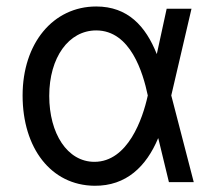

<svg xmlns="http://www.w3.org/2000/svg" viewBox="-20 -573 681 604"><path d="M277 11.4C377.5 12.4 440.3 -49.7 477.3 -137.8H478L511.4 0H589.5L518.8 -272.7L582.4 -545.5H504.3L473.4 -403.4H473C438.2 -490.8 382.1 -552.6 282.7 -552.6C147 -552.6 51.1 -436.8 51.1 -272.7C51.1 -107.2 140.3 9.9 277 11.4ZM445 -272.7 444.6 -271.3C429 -199.9 382.5 -63.9 277 -63.9C191.8 -63.9 134.9 -153.1 134.9 -271.3C134.9 -392 196 -477.3 282.7 -477.3C391 -477.3 430 -343 444.6 -274.1Z"/></svg>

Font: Karasuma Gothic
Style: Regular
Weight: 400
Designer: Rasmus Andersson, Ryoko Nishizuka
Foundry: Genbu
Version: Version 1.00